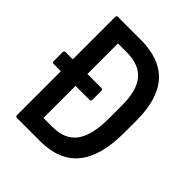

<svg xmlns="http://www.w3.org/2000/svg" viewBox="-185 -767 880 880"><g transform="rotate(45 254.5 -327.5)"><path d="M14 -294Q5 -294 5 -304V-361Q5 -371 14 -371H61H247Q256 -371 256 -361V-304Q256 -294 247 -294ZM71 0Q61 0 61 -10V-645Q61 -655 70 -655H217Q342 -655 404 -586.5Q466 -518 466 -379V-300Q466 -149 405 -74.5Q344 0 220 0ZM156 -86H214Q295 -86 332.5 -137Q370 -188 370 -297V-382Q370 -477 332 -523Q294 -569 211 -569H156Z"/></g></svg>

Font: Sofia Sans Condensed SemiBold
Style: Regular
Weight: 600
Designer: Botio Nikoltchev, Ani Petrova
Foundry: lettersoup
Version: Version 4.101